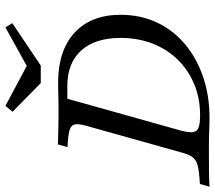

<svg xmlns="http://www.w3.org/2000/svg" viewBox="-70 -746 809 723"><g transform="rotate(-90 334.5 -384.5)"><path d="M-7.3 0 3.2 -36.3Q47.6 -38.7 70.2 -44Q92.7 -49.2 103.6 -63.3Q114.5 -77.4 121.8 -105.6L222.6 -465.3Q230.6 -493.5 227.4 -507.7Q224.2 -521.8 204.4 -527.4Q184.7 -533.1 141.9 -534.7L152.4 -571Q169.4 -570.2 189.5 -569.8Q209.7 -569.4 231.5 -569Q253.2 -568.5 275.8 -568.5Q297.6 -568.5 318.1 -569Q338.7 -569.4 356.5 -569.8Q374.2 -570.2 384.7 -570.2Q505.6 -570.2 573 -508.1Q640.3 -446 640.3 -334.7Q640.3 -261.3 612.1 -200Q583.9 -138.7 531.5 -94Q479 -49.2 407.7 -24.6Q336.3 0 250.8 0Q234.7 0 216.5 -0.8Q198.4 -1.6 177.8 -2Q157.3 -2.4 133.1 -2.4Q88.7 -2.4 52.4 -2Q16.1 -1.6 -7.3 0ZM262.1 -35.5Q325.8 -35.5 379 -57.7Q432.3 -79.8 471.4 -119.8Q510.5 -159.7 531.9 -214.5Q553.2 -269.4 553.2 -334.7Q553.2 -430.6 506 -483.1Q458.9 -535.5 371.8 -535.5H324.2L203.2 -104Q192.7 -62.9 204 -49.2Q215.3 -35.5 262.1 -35.5ZM592.7 -768.5 608.9 -742.7 449.2 -635.5H383.1L275 -741.9L297.6 -768.5L471 -675.8L422.6 -674.2Z"/></g></svg>

Font: Playfair 9pt
Style: Italic
Weight: 400
Italic angle: -15.6°
Designer: Claus Eggers Sørensen
Foundry: Claus Eggers Sørensen
Version: Version 2.001;gftools[0.9.30]